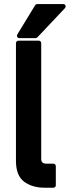

<svg xmlns="http://www.w3.org/2000/svg" viewBox="-20 -896 334 917"><path d="M56.2 -689.9Q56.2 -694.8 59.6 -698.2Q63 -701.7 67.9 -701.7H165.5Q170.4 -701.7 173.6 -698.2Q176.8 -694.8 176.8 -689.9V-136.2Q176.8 -114.3 201.7 -114.3H234.9Q239.7 -114.3 243.2 -110.8Q246.6 -107.4 246.6 -102.5V-11.2Q246.6 -6.3 243.2 -2.9Q239.7 0.5 234.9 0.5H191.9Q135.7 0.5 96.2 -27.3Q56.2 -56.6 56.2 -127.9ZM72.8 -713.9Q65.4 -713.9 62.3 -719.7Q59.1 -725.6 63 -731.9L147.9 -871.1Q148.9 -873.5 152.1 -875Q155.3 -876.5 157.7 -876.5H281.7Q290 -876.5 292.7 -869.9Q295.4 -863.3 290 -856.9L158.7 -717.8Q157.7 -716.8 154.8 -715.3Q151.9 -713.9 150.4 -713.9Z"/></svg>

Font: Alte DIN 1451 Mittelschrift
Style: Bold
Weight: 700
Designer: Peter Wiegel
Foundry: Peter Wiegel
Version: Version 1.003